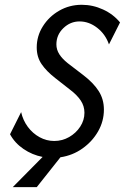

<svg xmlns="http://www.w3.org/2000/svg" viewBox="-20 -649 516 794"><path d="M32.6 125 156.2 0Q113.2 -8.3 77.1 -33Q41 -57.6 21.5 -93.8L67.4 -185.4Q75 -151.4 95.1 -124.3Q115.3 -97.2 143.8 -81.6Q172.2 -66 204.2 -66Q237.5 -66 266 -82.3Q294.4 -98.6 311.8 -125.3Q329.2 -152.1 329.2 -182.6Q329.2 -210.4 313.9 -233.3Q298.6 -256.2 270.1 -277.8L209 -325.7Q172.2 -354.2 152.1 -383.7Q131.9 -413.2 131.9 -452.8Q131.9 -500 157.3 -540.3Q182.6 -580.6 225 -604.9Q267.4 -629.2 318.1 -629.2Q363.9 -629.2 406.2 -609.7Q448.6 -590.3 476.4 -556.2L430.6 -465.3Q416 -507.6 381.9 -534Q347.9 -560.4 309 -560.4Q270.8 -560.4 242 -532.6Q213.2 -504.9 213.2 -465.3Q213.2 -443.8 225.3 -424.7Q237.5 -405.6 260.4 -387.5L322.9 -339.6Q366 -306.9 387.8 -272.9Q409.7 -238.9 409.7 -195.8Q409.7 -147.9 385.8 -105.9Q361.8 -63.9 321.2 -35.1Q280.6 -6.2 229.9 1.4L131.9 125Z"/></svg>

Font: Afacad
Style: Italic
Weight: 400
Italic angle: -14°
Designer: Kristian Moeller
Foundry: Dicotype
Version: Version 1.000